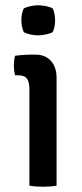

<svg xmlns="http://www.w3.org/2000/svg" viewBox="-20 -704 311 728"><path d="M194.5 0Q184 2 170.8 3Q157.5 4 143.5 4Q129.5 4 116 3Q102.5 2 91.5 0V-366.5Q91.5 -393 82.2 -405.8Q73 -418.5 48.5 -418.5H37Q32.5 -437 32.5 -455Q32.5 -464 33.5 -473.2Q34.5 -482.5 37 -492.5Q56 -495 72.8 -496Q89.5 -497 100.5 -497H113.5Q151.5 -497 173 -473.2Q194.5 -449.5 194.5 -408.5ZM61 -627Q61 -638 63.2 -650.2Q65.5 -662.5 70 -672Q79 -677 94.8 -680.5Q110.5 -684 125 -684Q139 -684 155.5 -680.5Q172 -677 180 -672Q184.5 -662.5 186.8 -650Q189 -637.5 189 -627Q189 -616.5 186.8 -604Q184.5 -591.5 180 -582.5Q173 -577.5 156 -573.8Q139 -570 125 -570Q110.5 -570 94.5 -573.5Q78.5 -577 70 -582.5Q65.5 -591.5 63.2 -604Q61 -616.5 61 -627Z"/></svg>

Font: Signika Light
Style: Regular
Weight: 400
Version: Version 2.003;gftools[0.9.32]